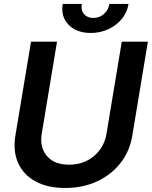

<svg xmlns="http://www.w3.org/2000/svg" viewBox="-20 -938 767 970"><path d="M595.2 -727.5H727.1L648.4 -252Q635.3 -173.8 588.6 -114.3Q542 -54.7 470 -21.5Q397.9 11.7 309.6 11.7Q220.2 11.7 159.4 -21.5Q98.6 -54.7 71.8 -114.3Q44.9 -173.8 57.6 -252L136.7 -727.5H268.1L190.9 -262.7Q179.7 -194.3 216.8 -150.1Q253.9 -106 329.1 -106Q403.8 -106 455.3 -150.1Q506.8 -194.3 518.1 -262.7ZM439 -771.5Q366.7 -771.5 326.4 -813Q286.1 -854.5 296.9 -918H393.1Q387.7 -887.2 404.3 -867.2Q420.9 -847.2 451.2 -847.2Q481.9 -847.2 504.9 -867.2Q527.8 -887.2 532.7 -918H629.4Q622.6 -875.5 595.5 -842.5Q568.4 -809.6 527.6 -790.5Q486.8 -771.5 439 -771.5Z"/></svg>

Font: Inter Display Semi Bold
Style: Italic
Weight: 600
Italic angle: -9.39999°
Designer: Rasmus Andersson
Foundry: rsms
Version: Version 4.000;git-4fc901f